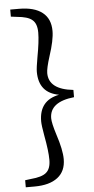

<svg xmlns="http://www.w3.org/2000/svg" viewBox="-63 -819 502 1030"><g transform="rotate(-5 188.5 -304.5)"><path d="M33 174V136L64 132Q124 127 147 107Q172 87 172 38Q172 -9 156 -94Q146 -150 146 -171Q146 -284 254 -305Q146 -324 146 -438Q146 -459 156 -515Q172 -600 172 -647Q172 -696 147 -716Q124 -736 64 -741L33 -745V-783H80Q162 -783 205.5 -749Q249 -715 249 -649Q249 -600 221 -515Q201 -452 201 -426Q201 -338 333 -324V-285Q201 -271 201 -183Q201 -157 221 -94Q249 -9 249 41Q249 106 205 140Q161 174 80 174Z"/></g></svg>

Font: GenRyuMin TW M
Style: Regular
Weight: 500
Version: Version 1.501;PS 1;hotconv 16.6.51;makeotf.lib2.5.65220